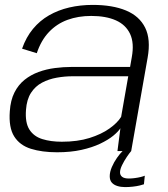

<svg xmlns="http://www.w3.org/2000/svg" viewBox="-20 -616 684 783"><path d="M212.5 5Q268.5 5 312.2 -4.8Q356 -14.5 388.5 -30Q421 -45.5 441.5 -62.2Q462 -79 471 -93L459 0H515L582 -380.5Q595.5 -455.5 572 -503Q548.5 -550.5 493.8 -573.2Q439 -596 358 -596Q307.5 -596 262.5 -585.5Q217.5 -575 180 -553.5Q142.5 -532 114.5 -498.2Q86.5 -464.5 70 -417.5L130 -399Q147.5 -451.5 179.5 -485.2Q211.5 -519 255.2 -535Q299 -551 352 -551Q412 -551 452.5 -533Q493 -515 510.5 -477.8Q528 -440.5 517.5 -383L510.5 -343H271.5Q238.5 -343 203.8 -338.5Q169 -334 137.5 -322.5Q106 -311 80.5 -290.8Q55 -270.5 39 -239Q23 -207.5 20 -162.5Q15 -96 37.8 -59.8Q60.5 -23.5 106 -9.2Q151.5 5 212.5 5ZM232 -38Q187 -38 152.5 -48.8Q118 -59.5 100 -87.5Q82 -115.5 86 -168Q89 -210.5 106.5 -237.5Q124 -264.5 151.5 -279Q179 -293.5 211.5 -299.2Q244 -305 276.5 -305H503L474 -139.5Q459 -115 426.2 -91.8Q393.5 -68.5 344.8 -53.2Q296 -38 232 -38ZM490 147Q506 147 521.5 145.2Q537 143.5 549.5 140.5Q562 137.5 567 135.5L570.5 100.5Q565 103 554 105.8Q543 108.5 530.2 110.2Q517.5 112 505.5 112Q487 112 478.2 105.2Q469.5 98.5 469.5 87Q469.5 74.5 477.8 57.5Q486 40.5 497 24.2Q508 8 515 0H480Q469.5 10 457 27.8Q444.5 45.5 436 65.5Q427.5 85.5 427.5 102.5Q427.5 119 435.8 128.5Q444 138 458.5 142.5Q473 147 490 147Z"/></svg>

Font: Anybody SemiExpanded Light
Style: Italic
Weight: 300
Width: 6
Italic angle: -10°
Version: Version 1.113;gftools[0.9.25]